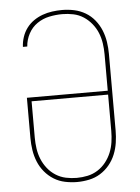

<svg xmlns="http://www.w3.org/2000/svg" viewBox="-53 -785 607 835"><g transform="rotate(-5 250.0 -367.5)"><path d="M250 8Q224 8 197.5 2.5Q171 -3 148.5 -17Q126 -31 109 -51.5Q92 -72 82 -96.5Q72 -121 68 -147.5Q64 -174 64 -200V-376H417V-535Q417 -559 413.5 -583Q410 -607 401 -629Q392 -651 376.5 -670Q361 -689 341 -702Q321 -715 297 -720Q273 -725 249 -725Q220 -725 191.5 -719Q163 -713 139 -696.5Q115 -680 101 -653.5Q87 -627 85 -598H66Q67 -620 74 -641Q81 -662 94 -679.5Q107 -697 125 -709.5Q143 -722 163.5 -729.5Q184 -737 206 -740Q228 -743 249 -743Q276 -743 302 -737.5Q328 -732 351 -718.5Q374 -705 391 -684Q408 -663 418 -638.5Q428 -614 432 -587.5Q436 -561 436 -535V-200Q436 -174 432 -147.5Q428 -121 418 -96.5Q408 -72 391 -51.5Q374 -31 351.5 -17Q329 -3 302.5 2.5Q276 8 250 8ZM250 -10Q274 -10 297.5 -15Q321 -20 341.5 -33Q362 -46 377 -65Q392 -84 401 -106Q410 -128 413.5 -152Q417 -176 417 -200V-359H83V-200Q83 -176 86.5 -152Q90 -128 99 -106Q108 -84 123 -65Q138 -46 158.5 -33Q179 -20 202.5 -15Q226 -10 250 -10Z"/></g></svg>

Font: Zed Mono Thin
Style: Regular
Weight: 100
Monospace: yes
Designer: Belleve Invis
Foundry: Belleve Invis
Version: Version 1.0.0; ttfautohint (v1.8.4)